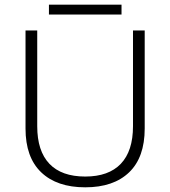

<svg xmlns="http://www.w3.org/2000/svg" viewBox="-20 -790 727 820"><path d="M598 -660V-241Q598 -118 531.5 -54Q465 10 344 10Q223 10 156 -54Q89 -118 89 -241V-660H139V-251Q139 -145 191 -90.5Q243 -36 344 -36Q444 -36 496 -90.5Q548 -145 548 -251V-660ZM499 -770V-728H189V-770Z"/></svg>

Font: Work Sans Light
Style: Regular
Weight: 300
Designer: Wei Huang
Foundry: Wei Huang
Version: Version 2.012; ttfautohint (v1.8.3)